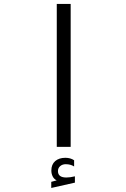

<svg xmlns="http://www.w3.org/2000/svg" viewBox="-20 -745 640 974"><path d="M338.5 -725V0H268V-725ZM240 177.5 267.5 170Q253.5 163 247 149.5Q240.5 136 240.5 120Q240.5 89 260 72.2Q279.5 55.5 311.5 55.5Q337.5 55.5 356 68V99.5Q338.5 88 313.5 88Q296.5 88 285.2 97.8Q274 107.5 274 123Q274 155.5 316.5 155.5Q335.5 155.5 360 149.5V181.5L240 208.5Z"/></svg>

Font: JuliaMono Light
Style: Regular
Weight: 300
Monospace: yes
Designer: cormullion
Foundry: corm
Version: Version 0.054; ttfautohint (v1.8.4)